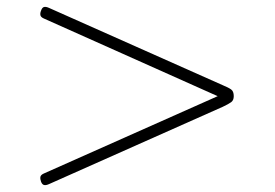

<svg xmlns="http://www.w3.org/2000/svg" viewBox="-20 -717 803 561"><path d="M123 -179Q114 -175 108.5 -176.5Q103 -178 100 -186Q97 -194 98 -200Q99 -206 108 -210L616 -436L108 -663Q99 -667 98 -673Q97 -679 100 -686Q103 -695 108.5 -696.5Q114 -698 123 -694L631 -468Q648 -461 655.5 -455.5Q663 -450 663 -436Q663 -424 655.5 -418.5Q648 -413 631 -405Z"/></svg>

Font: Playwrite BE WAL Thin
Style: Regular
Weight: 250
Version: Version 1.002